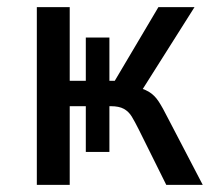

<svg xmlns="http://www.w3.org/2000/svg" viewBox="-20 -517 605 537"><path d="M83 0V-497H175V-291H220V-412H286V-291H301L423 -497H524L371 -255L351 -276Q380 -270 396 -260.5Q412 -251 423.5 -233.5Q435 -216 450 -186L547 0H445L368 -155Q357 -177 348.5 -191Q340 -205 326.5 -212.5Q313 -220 290 -220H278L286 -238V-92H220V-220H175V0Z"/></svg>

Font: Nunito Sans 7pt Condensed Medium
Style: Regular
Weight: 500
Width: 3
Designer: Vernon Adams
Foundry: Vernon Adams
Version: Version 3.101;gftools[0.9.27]